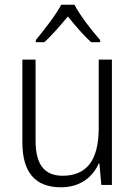

<svg xmlns="http://www.w3.org/2000/svg" viewBox="-20 -785 576 815"><path d="M296 -765H240C217 -721 165 -655 132 -615V-606H168C201 -635 237 -678 268 -715C299 -677 334 -635 367 -606H405V-615C373 -651 319 -720 296 -765ZM455 -532H399V-241C399 -105 348 -39 246 -39C170 -39 131 -85 131 -187V-532H75V-180C75 -54 129 10 239 10C321 10 374 -34 399 -91H402L410 0H455Z"/></svg>

Font: Noto Sans Ethiopic SemiCondensed Light
Style: Regular
Weight: 300
Width: 4
Designer: Monotype Design Team
Foundry: Monotype Imaging Inc.
Version: Version 2.102